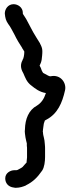

<svg xmlns="http://www.w3.org/2000/svg" viewBox="-20 -718 337 916"><path d="M96 -472C96 -455 92 -437 88 -433V-432C72 -404 84 -381 92 -367C99 -352 106 -326 132 -308C147 -296 168 -279 199 -274C190 -246 177 -227 156 -214C117 -193 100 -150 99 -101C98 -95 98 -88 99 -81C100 -69 103 -54 105 -46L108 -34V-22C109 -17 109 -13 109 -7V33C109 37 108 44 107 53V57C107 57 103 61 97 68C88 79 87 80 78 85C65 92 63 94 57 94H49C30 94 5 107 5 133C5 154 18 174 47 177L53 178H55C75 178 91 172 103 167L104 166C138 149 158 129 181 96C192 80 195 51 195 31V-9C195 -15 195 -19 194 -29C193 -57 185 -72 185 -85V-88L184 -91C184 -91 184 -93 185 -96V-99C185 -101 186 -106 187 -114L189 -128L194 -143C194 -143 196 -144 201 -147C255 -175 277 -228 290 -286C299 -321 270 -365 221 -354C217 -353 207 -358 186 -370C184 -372 182 -376 179 -382C177 -390 173 -398 169 -405C173 -413 177 -422 179 -434V-435L181 -453C182 -461 182 -469 182 -475C182 -488 177 -499 171 -510V-511C158 -533 149 -545 138 -565L105 -627C100 -636 93 -645 89 -652V-656C89 -684 64 -698 45 -698C17 -698 3 -673 3 -654V-653C5 -632 8 -620 19 -604C32 -587 36 -576 49 -553C60 -530 74 -507 86 -489V-488C88 -486 93 -477 96 -472Z"/></svg>

Font: Stray Cat
Style: Blk
Weight: 900
Version: Version 1.0